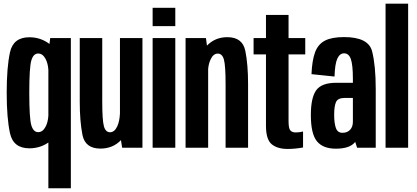

<svg xmlns="http://www.w3.org/2000/svg" viewBox="-20 -805 2274 1046"><path d="M243.5 220.5V-28.5Q197.5 3 140 3Q52.5 3 34.5 -79Q16.5 -161 16.5 -300Q16.5 -439 34.5 -520.5Q52.5 -602 140 -602Q201.5 -602 249.5 -565.5L253.5 -597.5H366V220.5ZM243.5 -424.5Q241 -461 228 -484.5Q212.5 -513.5 188 -513.5Q162 -513.5 150.8 -476Q139.5 -438.5 139.5 -299.5Q139.5 -159.5 150.8 -122.2Q162 -85 188 -85Q212.5 -85 228 -114Q241 -137.5 243.5 -174.5Z M645.5 0 639 -41.5Q594.5 4.5 527.5 4.5Q444 4.5 429.2 -70Q414.5 -144.5 414.5 -250.5V-597.5H537V-252.5Q537 -150.5 546 -117.5Q555 -84.5 579.5 -84.5Q603.5 -84.5 618.5 -116Q631.5 -144 633.5 -187V-597.5H756V0Z M811.5 0V-597.5H935V0ZM811.5 -762.5H935V-662.5H811.5Z M991 0V-597.5H1102L1107.5 -556.5Q1152 -602.5 1218.5 -602.5Q1301.5 -602.5 1316.5 -527.8Q1331.5 -453 1331.5 -347V0H1209V-345.5Q1209 -447 1200 -480Q1191 -513 1166.5 -513Q1142 -513 1127.5 -481.5Q1117 -460 1114 -430V0Z M1547 6.5Q1491.5 6.5 1460.2 -19.2Q1429 -45 1429 -120V-508.5H1361.5V-597.5H1429V-723.5H1552V-597.5H1643V-508.5H1552V-145Q1552 -105.5 1561.8 -94.5Q1571.5 -83.5 1591 -83.5Q1611 -83.5 1631 -88.5V-1.5Q1586.5 6.5 1547 6.5Z M1925.5 0 1915 -32.5Q1914.5 -31.5 1914 -30.5Q1885.5 5 1809.5 5Q1739.5 5 1706.5 -35.5Q1673.5 -76 1673.5 -178Q1673.5 -273 1702.8 -313.5Q1732 -354 1812 -354H1902.5V-375.5Q1902.5 -451 1891.5 -482.8Q1880.5 -514.5 1854.5 -514.5Q1831 -514.5 1817.8 -485.8Q1804.5 -457 1802.5 -388L1677 -401Q1680 -475 1696.2 -519.5Q1712.5 -564 1750 -583.5Q1787.5 -603 1854 -603Q1987.5 -603 2007.2 -525.5Q2027 -448 2027 -318V0ZM1902.5 -142V-271.5H1858.5Q1820.5 -271.5 1810.5 -249Q1800.5 -226.5 1800.5 -179.5Q1800.5 -134 1809.8 -107.8Q1819 -81.5 1845.5 -81.5Q1872 -81.5 1887.2 -97.8Q1902.5 -114 1902.5 -142Z M2080.5 0V-785H2203.5V0Z"/></svg>

Font: Anybody Condensed SemiBold
Style: Regular
Weight: 600
Width: 3
Designer: Tyler Finck
Foundry: Etcetera Type Company
Version: Version 1.010; ttfautohint (v1.8.3) -l 8 -r 50 -G 200 -x 14 